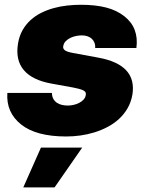

<svg xmlns="http://www.w3.org/2000/svg" viewBox="-20 -573 628 820"><path d="M11.4 -176.1H201.7Q202.1 -161.2 207.7 -150.9Q213.4 -140.6 222.8 -134.2Q232.2 -127.8 244.5 -125Q256.7 -122.2 269.9 -122.2Q280.5 -122.2 293.1 -124.8Q305.8 -127.5 317.3 -133.2Q328.8 -138.8 337 -147.7Q345.2 -156.6 346.6 -169Q347.3 -175.1 345 -179.2Q342.7 -183.2 336.5 -186.6Q330.3 -190 320 -192.8Q309.7 -195.7 294 -198.9L200.3 -215.9Q117.5 -230.8 81.5 -273.8Q45.5 -316.8 56.8 -386.4Q62.1 -419 76.2 -443.9Q90.2 -468.8 110.6 -487.2Q131 -505.7 156.4 -518.3Q181.8 -530.9 209.7 -538.5Q237.6 -546.2 267.2 -549.4Q296.9 -552.6 325.3 -552.6Q388.1 -552.6 433.4 -540.8Q478.7 -529.1 511 -503.6Q573.9 -454.2 562.5 -367.9H386.4Q387.4 -380.7 383.3 -390.8Q379.3 -400.9 371.6 -407.8Q364 -414.8 353.2 -418.3Q342.3 -421.9 329.5 -421.9Q318.5 -421.9 305.4 -419.4Q292.3 -416.9 280.5 -411.2Q268.8 -405.5 260.3 -396.7Q251.8 -387.8 250 -375Q248.2 -366.8 255.3 -359.7Q263.1 -351.9 292.6 -346.6L400.6 -326.7Q565.7 -296.5 545.5 -169Q539.8 -136.7 524.9 -110.8Q509.9 -84.9 488.3 -65Q466.6 -45.1 439.6 -30.9Q412.6 -16.7 383.2 -7.6Q353.7 1.4 323 5.7Q292.3 9.9 262.8 9.9Q134.2 9.9 70 -41.5Q5.7 -93 11.4 -176.1ZM79.5 227.3 154.8 57.5H331L213.1 227.3Z"/></svg>

Font: Inter P Black
Style: Italic
Weight: 900
Italic angle: -9.40001°
Designer: Rasmus Andersson
Foundry: rsms
Version: Version 3.018;git-588b23468